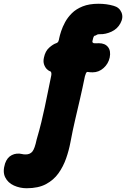

<svg xmlns="http://www.w3.org/2000/svg" viewBox="-137 -742 671 1022"><path d="M5 260Q-31 260 -63 245.5Q-95 231 -109.5 201.5Q-124 172 -110 128Q-99 96 -74 83.5Q-49 71 -19 78Q-13 80 0 80Q23 80 35.5 64.5Q48 49 58 1Q73 -50 83 -91.5Q93 -133 101 -170.5Q109 -208 117 -248Q125 -288 135 -336Q137 -343 136.5 -351.5Q136 -360 131 -362Q123 -364 113 -373.5Q103 -383 97.5 -399Q92 -415 97 -436Q104 -470 125 -488.5Q146 -507 162 -512Q171 -515 174 -522.5Q177 -530 178 -538Q181 -553 188.5 -576Q196 -599 209.5 -624Q223 -649 245.5 -671.5Q268 -694 303 -708Q338 -722 387 -722Q431 -722 468 -711Q498 -703 509.5 -676Q521 -649 504 -618Q488 -588 456.5 -573.5Q425 -559 395 -560Q385 -560 380.5 -558Q376 -556 372 -553Q366 -553 363.5 -549.5Q361 -546 359 -539.5Q357 -533 355 -523Q354 -518 356.5 -515.5Q359 -513 362 -512Q369 -511 377 -511.5Q385 -512 389 -512Q422 -512 438 -491.5Q454 -471 447 -436Q440 -403 414.5 -380Q389 -357 356 -357Q348 -357 343 -357.5Q338 -358 329 -359Q324 -360 320.5 -352Q317 -344 315 -336Q302 -272 289 -216Q276 -160 263 -104.5Q250 -49 238 15Q230 58 215 101Q200 144 174.5 180Q149 216 108 238Q67 260 5 260Z"/></svg>

Font: Winky Sans ExtraBold
Style: Regular
Weight: 800
Designer: Simon Atzbach
Foundry: typofactur
Version: Version 1.205